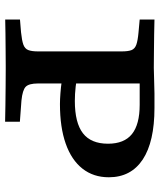

<svg xmlns="http://www.w3.org/2000/svg" viewBox="42 -652 611 734"><g transform="rotate(90 347.0 -285.5)"><path d="M177 -201.6V-445.2Q177 -470.6 172 -483.3Q167 -496 151.2 -501.7Q135.4 -507.3 103.7 -510.1L55.3 -514.5V-571Q79 -570.2 112.4 -569.8Q145.9 -569.4 180.3 -569Q214.7 -568.5 240.1 -568.5Q260.7 -568.5 289.7 -569.8Q318.8 -571 338.1 -571H393.3Q522.5 -571 590.4 -526.1Q658.2 -481.1 658.2 -396.5Q658.2 -337.6 625.1 -295.6Q592.1 -253.7 529.6 -231.7Q467.1 -209.7 378.4 -209.7Q360.7 -209.7 337.2 -211.5Q313.7 -213.3 294.1 -216.1Q274.5 -218.9 267.9 -221V-277.4Q282.8 -273 311.5 -269.8Q340.2 -266.6 366.2 -266.6Q449.9 -266.6 489.9 -297.5Q529.9 -328.4 529.9 -393.4Q529.9 -455.2 493.2 -484.8Q456.5 -514.5 380.7 -514.5H299.6V-201.6ZM229.9 -2.4Q205.7 -2.4 173.6 -2Q141.5 -1.6 109.6 -1.4Q77.7 -1.2 55.3 -0.4V-56.9L103.7 -60.9Q135 -64.1 150.8 -69.7Q166.6 -75.3 171.8 -88.4Q177 -101.6 177 -125.8V-201.6H299.6V-125.8Q299.6 -91.1 312.2 -78.8Q324.8 -66.5 364.9 -62.5L445.8 -56.5V0Q418.6 -0.8 382.3 -1.2Q346.1 -1.6 310 -2Q273.9 -2.4 246.2 -2.4H239.2Z"/></g></svg>

Font: Playfair 5pt SemiExpanded Light
Style: Regular
Weight: 300
Width: 6
Designer: Claus Eggers Sørensen
Foundry: Claus Eggers Sørensen
Version: Version 2.203